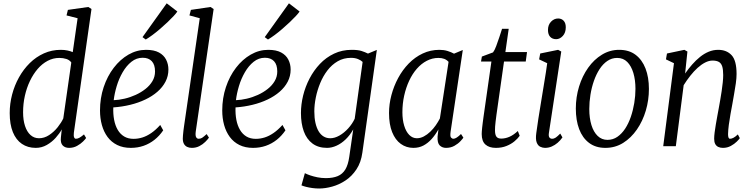

<svg xmlns="http://www.w3.org/2000/svg" viewBox="-20 -858 4408 1127"><path d="M413.5 -78.5Q411.5 -60.5 415 -52Q418.5 -43.5 425.5 -43.5Q436 -43.5 447.2 -50Q458.5 -56.5 473 -69L485.5 -48Q481.5 -41.5 467.5 -27.5Q453.5 -13.5 432.5 -1.8Q411.5 10 385.5 10Q361.5 10 347.8 -4.5Q334 -19 337.5 -51.5L342.5 -98.5Q329.5 -74.5 307 -49.2Q284.5 -24 254.5 -7Q224.5 10 190 10Q143 10 108.5 -13.5Q74 -37 55.5 -82.5Q37 -128 37 -194.5Q37 -249 51 -302.8Q65 -356.5 91.5 -404Q118 -451.5 154.8 -487.8Q191.5 -524 237.8 -544.8Q284 -565.5 337 -565.5Q358.5 -565.5 376.8 -561.5Q395 -557.5 407 -552L435.5 -751L370.5 -767.5L378.5 -800L498.5 -817L517 -805ZM398.5 -491Q389 -505.5 369.8 -511.8Q350.5 -518 328 -518Q292 -518 259.8 -501Q227.5 -484 201.2 -453.5Q175 -423 155.8 -382.8Q136.5 -342.5 126 -295.8Q115.5 -249 115.5 -199Q115.5 -153 126.8 -118.8Q138 -84.5 159 -65.5Q180 -46.5 209 -46.5Q240 -46.5 268.5 -65.2Q297 -84 318.8 -111.5Q340.5 -139 351.5 -163Z M938 -93Q916 -60.5 887 -37.5Q858 -14.5 823 -2.2Q788 10 748 10Q702 10 667.8 -7Q633.5 -24 611.2 -54.2Q589 -84.5 578 -124.2Q567 -164 567 -209.5Q567 -282 588.5 -346.5Q610 -411 647.8 -460.2Q685.5 -509.5 734.2 -537.5Q783 -565.5 837.5 -565.5Q884 -565.5 912.8 -550Q941.5 -534.5 955 -508Q968.5 -481.5 968.5 -450Q968.5 -411.5 951.5 -378.8Q934.5 -346 904 -319.5Q873.5 -293 833 -273.8Q792.5 -254.5 744.5 -242.8Q696.5 -231 645 -227.5Q643.5 -188 650 -154.2Q656.5 -120.5 671.2 -95.5Q686 -70.5 709 -56.8Q732 -43 764 -43Q790 -43 815.8 -51Q841.5 -59 867.8 -77Q894 -95 920.5 -124.5ZM817.5 -519Q781 -519 751.5 -495.5Q722 -472 700 -434Q678 -396 665 -352.5Q652 -309 647.5 -270Q677.5 -271 711 -278.8Q744.5 -286.5 776.2 -301Q808 -315.5 833.8 -335.8Q859.5 -356 874.8 -381.8Q890 -407.5 890 -438.5Q890 -478.5 871 -498.8Q852 -519 817.5 -519ZM816.5 -640 958.5 -838.5 1021 -790.5Q1015 -781 999.8 -764.5Q984.5 -748 963.8 -728.2Q943 -708.5 919.8 -688.5Q896.5 -668.5 874.5 -652.2Q852.5 -636 835.5 -626Z M1129 -86Q1126 -62.5 1131.2 -53Q1136.5 -43.5 1146 -43.5Q1157.5 -43.5 1166.5 -49.2Q1175.5 -55 1193 -71L1206.5 -50Q1199 -39 1184.5 -24.8Q1170 -10.5 1150.2 -0.2Q1130.5 10 1106 10Q1090.5 10 1078.5 4.2Q1066.5 -1.5 1059.8 -13.5Q1053 -25.5 1053 -44.5Q1053 -51 1054 -63.8Q1055 -76.5 1056.8 -91.5Q1058.5 -106.5 1060.5 -119L1152.5 -751L1092 -767.5L1100.5 -800L1215.5 -817L1234 -805Z M1655.5 -93Q1633.5 -60.5 1604.5 -37.5Q1575.5 -14.5 1540.5 -2.2Q1505.5 10 1465.5 10Q1419.5 10 1385.2 -7Q1351 -24 1328.8 -54.2Q1306.5 -84.5 1295.5 -124.2Q1284.5 -164 1284.5 -209.5Q1284.5 -282 1306 -346.5Q1327.5 -411 1365.2 -460.2Q1403 -509.5 1451.8 -537.5Q1500.5 -565.5 1555 -565.5Q1601.5 -565.5 1630.2 -550Q1659 -534.5 1672.5 -508Q1686 -481.5 1686 -450Q1686 -411.5 1669 -378.8Q1652 -346 1621.5 -319.5Q1591 -293 1550.5 -273.8Q1510 -254.5 1462 -242.8Q1414 -231 1362.5 -227.5Q1361 -188 1367.5 -154.2Q1374 -120.5 1388.8 -95.5Q1403.5 -70.5 1426.5 -56.8Q1449.5 -43 1481.5 -43Q1507.5 -43 1533.2 -51Q1559 -59 1585.2 -77Q1611.5 -95 1638 -124.5ZM1535 -519Q1498.5 -519 1469 -495.5Q1439.5 -472 1417.5 -434Q1395.5 -396 1382.5 -352.5Q1369.5 -309 1365 -270Q1395 -271 1428.5 -278.8Q1462 -286.5 1493.8 -301Q1525.5 -315.5 1551.2 -335.8Q1577 -356 1592.2 -381.8Q1607.5 -407.5 1607.5 -438.5Q1607.5 -478.5 1588.5 -498.8Q1569.5 -519 1535 -519ZM1534 -640 1676 -838.5 1738.5 -790.5Q1732.5 -781 1717.2 -764.5Q1702 -748 1681.2 -728.2Q1660.5 -708.5 1637.2 -688.5Q1614 -668.5 1592 -652.2Q1570 -636 1553 -626Z M2107 38Q2099 96 2072.2 136.2Q2045.5 176.5 2008.2 201.2Q1971 226 1930.2 237.2Q1889.5 248.5 1853.5 248.5Q1833.5 248.5 1813.5 245.8Q1793.5 243 1776.8 238.8Q1760 234.5 1749.5 230L1769.5 158.5Q1782 165 1801 171.5Q1820 178 1843.8 182.8Q1867.5 187.5 1893 187.5Q1934 187.5 1962.2 175.8Q1990.5 164 2007 136.8Q2023.5 109.5 2030 63L2053.5 -98.5Q2034 -64 2008.8 -39.8Q1983.5 -15.5 1955.2 -2.8Q1927 10 1899.5 10Q1848.5 10 1814.2 -15.5Q1780 -41 1763.2 -87Q1746.5 -133 1746.5 -194.5Q1746.5 -244.5 1759.2 -296.8Q1772 -349 1797 -397Q1822 -445 1858 -483Q1894 -521 1941 -543.2Q1988 -565.5 2044.5 -565.5Q2081 -565.5 2102 -558.8Q2123 -552 2140 -543.5L2192 -565ZM2108.5 -494.5Q2099 -504 2081.5 -511.2Q2064 -518.5 2040.5 -518.5Q1997 -518.5 1962.5 -498.5Q1928 -478.5 1902.2 -445Q1876.5 -411.5 1859.5 -370.2Q1842.5 -329 1833.8 -286Q1825 -243 1825 -204.5Q1825 -166.5 1831.5 -137.2Q1838 -108 1850.2 -87.5Q1862.5 -67 1879.8 -56.8Q1897 -46.5 1918.5 -46.5Q1944.5 -46.5 1972.2 -62.2Q2000 -78 2024 -104.5Q2048 -131 2062 -161Z M2625 -85.5Q2621 -57.5 2627.5 -50.5Q2634 -43.5 2641.5 -43.5Q2650 -43.5 2661.2 -50.8Q2672.5 -58 2686 -71.5L2700 -50Q2696 -43.5 2682.5 -29Q2669 -14.5 2647.5 -2.2Q2626 10 2598 10Q2576 10 2561.2 -4.2Q2546.5 -18.5 2548.5 -56.5L2553.5 -98.5Q2535.5 -66.5 2513.8 -42.2Q2492 -18 2465.8 -4Q2439.5 10 2406.5 10Q2365 10 2332.5 -13.5Q2300 -37 2281.8 -82.5Q2263.5 -128 2263.5 -194.5Q2263.5 -246.5 2277.5 -299.5Q2291.5 -352.5 2317.2 -400.2Q2343 -448 2379.2 -485.2Q2415.5 -522.5 2461.2 -544Q2507 -565.5 2559.5 -565.5Q2585.5 -565.5 2607 -558.8Q2628.5 -552 2645 -543L2696.5 -564.5ZM2613 -495Q2602 -507 2587.5 -512.5Q2573 -518 2553.5 -518Q2517.5 -518 2485.2 -501.2Q2453 -484.5 2426.8 -454.5Q2400.5 -424.5 2381.8 -384.2Q2363 -344 2352.5 -296.8Q2342 -249.5 2342 -199Q2342 -155 2352.5 -120.2Q2363 -85.5 2382.2 -66Q2401.5 -46.5 2427 -46.5Q2447.5 -46.5 2467.5 -57Q2487.5 -67.5 2505.5 -84.8Q2523.5 -102 2537.8 -122.5Q2552 -143 2562 -162.5Z M2894 -183.5Q2891 -160.5 2889 -144Q2887 -127.5 2886.2 -115.2Q2885.5 -103 2885.5 -93.5Q2885.5 -67.5 2893.8 -56Q2902 -44.5 2922 -44.5Q2946 -44.5 2970.2 -55Q2994.5 -65.5 3019.5 -89L3030.5 -61Q3019.5 -45 2999.8 -28.5Q2980 -12 2952.5 -1Q2925 10 2890.5 10Q2851.5 10 2829.5 -9.5Q2807.5 -29 2807.5 -71.5Q2807.5 -78 2808.2 -87.5Q2809 -97 2810.2 -109.5Q2811.5 -122 2813.5 -137.2Q2815.5 -152.5 2818 -171L2864.5 -497H2803.5L2808.5 -526L2874 -550.5Q2883 -562 2892.5 -587.2Q2902 -612.5 2911.2 -640.5Q2920.5 -668.5 2927 -689H2966L2946.5 -552.5H3073.5L3066 -497H2938.5Z M3179 10Q3164.5 10 3150.8 3.2Q3137 -3.5 3130 -22.5Q3123 -41.5 3128 -77.5Q3132.5 -114 3140 -160.8Q3147.5 -207.5 3155.5 -256.8Q3163.5 -306 3171 -351.5Q3178.5 -397 3184.2 -432.8Q3190 -468.5 3192 -487L3144.5 -509.5L3151 -544L3256 -565.5L3274.5 -555.5L3202 -78Q3199 -58.5 3205 -51Q3211 -43.5 3220.5 -43.5Q3232 -43.5 3242.2 -50.5Q3252.5 -57.5 3268.5 -74L3281.5 -51.5Q3269 -33.5 3253 -19.8Q3237 -6 3218.5 2Q3200 10 3179 10ZM3244.5 -628Q3222.5 -628 3209.5 -641.8Q3196.5 -655.5 3196.5 -682.5Q3196.5 -712 3214.5 -730.8Q3232.5 -749.5 3256 -749.5Q3276 -749.5 3288.5 -736.2Q3301 -723 3301 -698Q3301 -666 3283.5 -647Q3266 -628 3244.5 -628Z M3614.5 -565.5Q3672 -565.5 3710.5 -536.5Q3749 -507.5 3769 -456Q3789 -404.5 3789 -336Q3789 -270.5 3770.8 -208.8Q3752.5 -147 3718.5 -97.8Q3684.5 -48.5 3637.8 -19.2Q3591 10 3533.5 10Q3476.5 10 3437.8 -19.2Q3399 -48.5 3379.5 -100.2Q3360 -152 3360 -221Q3360 -288 3379 -350Q3398 -412 3432.5 -460.5Q3467 -509 3513.5 -537.2Q3560 -565.5 3614.5 -565.5ZM3602.5 -518Q3571 -518 3545 -500.2Q3519 -482.5 3499.2 -452Q3479.5 -421.5 3466 -382.8Q3452.5 -344 3445.8 -301.8Q3439 -259.5 3439 -218Q3439 -165 3451.5 -124.2Q3464 -83.5 3488 -60.2Q3512 -37 3545.5 -37Q3578 -37 3604 -55Q3630 -73 3649.8 -103.2Q3669.5 -133.5 3682.8 -172.2Q3696 -211 3703 -253.2Q3710 -295.5 3710 -336.5Q3710 -388.5 3697.8 -429.5Q3685.5 -470.5 3662 -494.2Q3638.5 -518 3602.5 -518Z M4001.5 -426.5Q4021 -454.5 4043 -479.5Q4065 -504.5 4089.2 -524Q4113.5 -543.5 4140 -554.5Q4166.5 -565.5 4195.5 -565.5Q4245 -565.5 4274.2 -534.2Q4303.5 -503 4303.5 -423.5Q4303.5 -400 4299.2 -369Q4295 -338 4289 -305.8Q4283 -273.5 4278.5 -246Q4273.5 -219.5 4267.8 -187.8Q4262 -156 4258 -125.2Q4254 -94.5 4253.5 -70.5Q4253.5 -57.5 4256.2 -50.5Q4259 -43.5 4265 -43.5Q4274.5 -43.5 4285.8 -49.5Q4297 -55.5 4311 -69L4322.5 -47Q4319 -41 4305 -27Q4291 -13 4270 -1.5Q4249 10 4223.5 10Q4208 10 4196.2 4.5Q4184.5 -1 4178.2 -12.8Q4172 -24.5 4172 -43.5Q4172 -59.5 4174.8 -81.2Q4177.5 -103 4181.8 -127.8Q4186 -152.5 4190.5 -177Q4195 -201.5 4199 -223Q4203 -245 4207.5 -270.8Q4212 -296.5 4216 -323.2Q4220 -350 4222.5 -374.5Q4225 -399 4225 -417.5Q4225 -450.5 4219 -468.8Q4213 -487 4199.2 -494.8Q4185.5 -502.5 4162.5 -502.5Q4141.5 -502.5 4119 -491Q4096.5 -479.5 4074.5 -459.5Q4052.5 -439.5 4031.8 -413.2Q4011 -387 3993 -358L3947 0H3873L3936 -487L3889 -509.5L3895 -544L3997 -565.5L4015 -555.5Z"/></svg>

Font: Merriweather 24pt SemiCondensed Light
Style: Italic
Weight: 300
Width: 4
Italic angle: -7.8°
Designer: Eben Sorkin
Foundry: Eben Sorkin
Version: Version 2.101